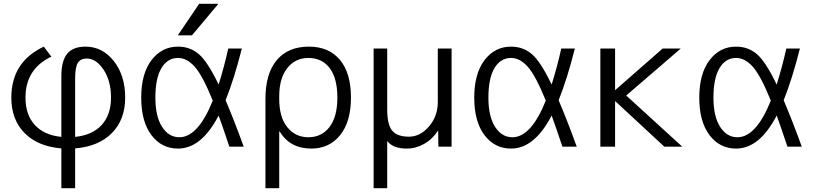

<svg xmlns="http://www.w3.org/2000/svg" viewBox="-20 -777 4317 1017"><path d="M252 -477Q115 -412 115 -260Q115 -169 164.5 -115Q214 -61 305 -52V-373Q305 -455 336 -492.5Q367 -530 433 -530Q522 -530 582.5 -454Q643 -378 643 -260Q643 -143 572.5 -72Q502 -1 378 9V220H305V9Q181 -1 110.5 -72Q40 -143 40 -260Q40 -449 212 -530ZM378 -52Q469 -61 518.5 -115Q568 -169 568 -260Q568 -349 528.5 -408Q489 -467 440 -467Q407 -467 392.5 -444.5Q378 -422 378 -360Z M997 -590H922L1035 -757H1137ZM1175 -246Q1221 -138 1271 0H1195Q1153 -125 1138 -165Q1047 10 923 10Q836 10 782 -61.5Q728 -133 728 -260Q728 -387 782.5 -458.5Q837 -530 923 -530Q987 -530 1033.5 -490Q1080 -450 1138 -329Q1168 -425 1189 -520H1261Q1221 -361 1175 -246ZM1107 -244Q1053 -377 1011.5 -423.5Q970 -470 923 -470Q867 -470 835 -416Q803 -362 803 -260Q803 -160 838.5 -105Q874 -50 930 -50Q1029 -50 1107 -244Z M1386 220V-253Q1386 -387 1446 -458.5Q1506 -530 1616 -530Q1722 -530 1780.5 -460Q1839 -390 1839 -260Q1839 -132 1781.5 -61Q1724 10 1629 10Q1516 10 1461 -81H1459V220ZM1767 -260Q1767 -362 1726.5 -416Q1686 -470 1613 -470Q1544 -470 1501.5 -416Q1459 -362 1459 -267V-253Q1459 -156 1502 -103Q1545 -50 1613 -50Q1684 -50 1725.5 -104.5Q1767 -159 1767 -260Z M2299 -520H2372V0H2302L2301 -84H2299Q2271 -40 2227 -15Q2183 10 2134 10Q2062 10 2031 -30V220H1959V-520H2031V-197Q2031 -117 2057.5 -85Q2084 -53 2146 -53Q2206 -53 2252.5 -107.5Q2299 -162 2299 -237Z M2939 -246Q2985 -138 3035 0H2959Q2917 -125 2902 -165Q2811 10 2687 10Q2600 10 2546 -61.5Q2492 -133 2492 -260Q2492 -387 2546.5 -458.5Q2601 -530 2687 -530Q2751 -530 2797.5 -490Q2844 -450 2902 -329Q2932 -425 2953 -520H3025Q2985 -361 2939 -246ZM2871 -244Q2817 -377 2775.5 -423.5Q2734 -470 2687 -470Q2631 -470 2599 -416Q2567 -362 2567 -260Q2567 -160 2602.5 -105Q2638 -50 2694 -50Q2793 -50 2871 -244Z M3239 -300 3490 -520H3586L3297 -271L3594 0H3499L3239 -241H3238V0H3160V-520H3238V-300Z M4131 -246Q4177 -138 4227 0H4151Q4109 -125 4094 -165Q4003 10 3879 10Q3792 10 3738 -61.5Q3684 -133 3684 -260Q3684 -387 3738.5 -458.5Q3793 -530 3879 -530Q3943 -530 3989.5 -490Q4036 -450 4094 -329Q4124 -425 4145 -520H4217Q4177 -361 4131 -246ZM4063 -244Q4009 -377 3967.5 -423.5Q3926 -470 3879 -470Q3823 -470 3791 -416Q3759 -362 3759 -260Q3759 -160 3794.5 -105Q3830 -50 3886 -50Q3985 -50 4063 -244Z"/></svg>

Font: Mplus 1p
Style: Regular
Weight: 400
Version: Version 1.061